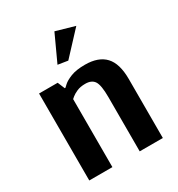

<svg xmlns="http://www.w3.org/2000/svg" viewBox="-174 -843 886 956"><g transform="rotate(-30 269.0 -365.0)"><path d="M268 -569 211 -578 281 -730 389 -699ZM60 0V-500H167L184 -459H188Q188 -459 202 -472Q216 -485 247 -497.5Q278 -510 329 -510Q406 -510 444.5 -469Q483 -428 483 -339V0H350V-312Q350 -380 335 -403.5Q320 -427 283 -427Q254 -427 234 -418Q214 -409 203.5 -400Q193 -391 193 -391V0Z"/></g></svg>

Font: Arsenal SC
Style: Bold
Weight: 700
Designer: Andrij Shevchenko
Foundry: Stairsfor
Version: Version 2.001; ttfautohint (v1.8.4.7-5d5b)